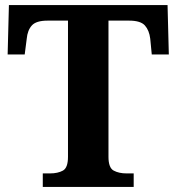

<svg xmlns="http://www.w3.org/2000/svg" viewBox="-20 -734 693 754"><path d="M148 0V-53H176Q207 -53 227 -64Q247 -75 247 -118V-653H167Q122 -653 105 -634Q88 -615 85 -582L77 -520H10L15 -714H638L643 -520H576L570 -582Q566 -615 549 -634Q532 -653 487 -653H406V-118Q406 -75 426.5 -64Q447 -53 477 -53H505V0Z"/></svg>

Font: Noto Serif Sinhala
Style: Bold
Weight: 700
Designer: Jelle Bosma - Monotype Design Team
Foundry: Monotype Imaging Inc.
Version: Version 2.007; ttfautohint (v1.8.4.7-5d5b)